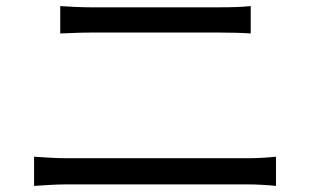

<svg xmlns="http://www.w3.org/2000/svg" viewBox="-20 -671 1040 631"><path d="M178 -651V-561C209 -562 242 -564 277 -564C326 -564 656 -564 705 -564C738 -564 776 -563 804 -561V-651C776 -648 741 -647 705 -647C654 -647 340 -647 277 -647C244 -647 210 -649 178 -651ZM92 -156V-60C126 -62 161 -65 197 -65C255 -65 738 -65 796 -65C823 -65 857 -63 887 -60V-156C858 -153 826 -151 796 -151C738 -151 255 -151 197 -151C161 -151 126 -154 92 -156Z"/></svg>

Font: Source Han Sans JP
Style: Regular
Weight: 400
Designer: Ryoko NISHIZUKA 西塚涼子 (kana, bopomofo & ideographs); Paul D. Hunt (Latin, Greek & Cyrillic); Sandoll Communications 산돌커뮤니
Foundry: Adobe
Version: Version 2.004;hotconv 1.0.118;makeotfexe 2.5.65603